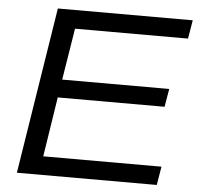

<svg xmlns="http://www.w3.org/2000/svg" viewBox="-51 -752 829 804"><g transform="rotate(5 363.5 -350.0)"><path d="M49 0 160 -700H727L714 -622H239L204 -405H654L641 -329H192L153 -78H650L637 0Z"/></g></svg>

Font: Georama Extended
Style: Italic
Weight: 400
Width: 7
Italic angle: -9°
Designer: Jean-Baptiste Levee
Foundry: Production Type
Version: Version 1.000